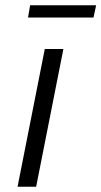

<svg xmlns="http://www.w3.org/2000/svg" viewBox="-20 -713 387 733"><path d="M151 -526H222L118 0H47ZM95 -693H347L337 -646H87Z"/></svg>

Font: Montserrat Alternates
Style: Italic
Weight: 400
Italic angle: -11.3°
Designer: Julieta Ulanovsky
Foundry: Julieta Ulanovsky
Version: Version 7.200